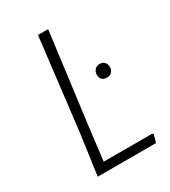

<svg xmlns="http://www.w3.org/2000/svg" viewBox="-161 -721 713 804"><g transform="rotate(-30 195.5 -319.5)"><path d="M360 -42 364 -37 354 0H72L99 -194L152 -639H201L144 -197L125 -42ZM315 -405Q329 -405 337.5 -396Q346 -387 346 -373Q346 -358 337 -349Q328 -340 314 -340Q282 -340 282 -372Q282 -386 291 -395.5Q300 -405 315 -405Z"/></g></svg>

Font: Alegreya Sans SC Light
Style: Italic
Weight: 300
Italic angle: -7°
Designer: Juan Pablo del Peral
Foundry: Huerta Tipografica
Version: Version 2.007